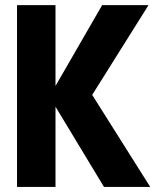

<svg xmlns="http://www.w3.org/2000/svg" viewBox="-20 -740 615 760"><path d="M47.4 0V-719.7H199.7V-400.4H235.8L186 -376L384.3 -719.7H567.9L317.9 -321.3V-407.2L574.7 0H391.6L186 -340.3L235.8 -316.4H199.7V0Z"/></svg>

Font: Reddit Mono ExtraBold
Style: Regular
Weight: 800
Monospace: yes
Designer: Stephen Hutchings
Foundry: Reddit
Version: Version 1.014